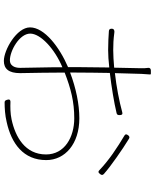

<svg xmlns="http://www.w3.org/2000/svg" viewBox="79 -894 821 1020"><g transform="rotate(90 490.0 -384.5)"><path d="M818 -592C784 -616 747 -641 717 -659C710 -663 704 -661 699 -654C693 -646 692 -640 700 -635C730 -617 764 -596 798 -572C829 -550 859 -526 883 -503C891 -494 898 -495 905 -505C911 -513 912 -518 905 -525C884 -544 852 -568 818 -592ZM338 -248 339 -192 341 -80C341 -49 328 -26 301 -26C250 -26 159 -77 159 -134C159 -189 240 -264 338 -305ZM367 -198 366 -317C451 -350 521 -368 609 -368C709 -368 801 -317 801 -218C801 -107 708 -55 615 -35C582 -28 549 -28 522 -29C509 -29 507 -22 511 -10C514 -2 516 2 525 2C554 2 592 0 629 -9C743 -34 831 -98 831 -219C831 -319 745 -395 609 -395C534 -395 448 -377 366 -346V-380C366 -429 367 -496 368 -557C443 -566 524 -579 582 -593C590 -595 592 -600 592 -609C592 -621 588 -626 577 -623C519 -607 441 -592 369 -584L373 -725C374 -744 375 -756 376 -769C377 -773 375 -775 371 -775H358H355C345 -775 340 -769 341 -761C343 -749 343 -736 343 -723L340 -580C306 -577 273 -575 247 -575C216 -575 191 -576 153 -581C142 -583 133 -578 133 -567C133 -558 136 -553 145 -552C175 -550 207 -548 247 -548C272 -548 305 -550 339 -554L337 -377V-335C232 -290 126 -210 126 -133C126 -62 246 6 304 6C346 6 369 -20 369 -80Z"/></g></svg>

Font: GenSenRounded2 TW EL
Style: Regular
Weight: 250
Version: Version 2.100;PS 2.1;hotconv 16.6.51;makeotf.lib2.5.65220 DE